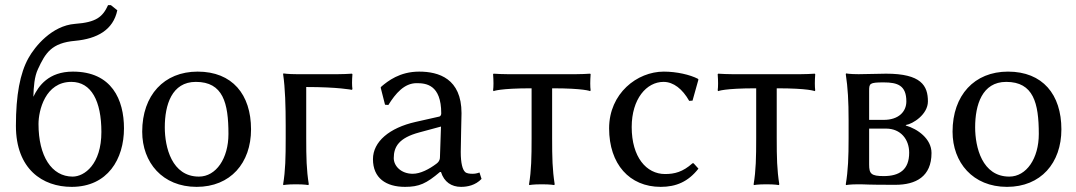

<svg xmlns="http://www.w3.org/2000/svg" viewBox="-20 -718 4193 748"><path d="M42 -228C42 -59 146 10 259 10C400 10 463 -99 463 -218C463 -329 416 -439 264 -439C169 -439 130 -383 110 -341C111 -379 114 -420 128 -449C157 -512 181 -551 273 -559C358 -567 421 -601 437 -678L412 -698H401C380 -652 355 -631 272 -625C182 -618 116 -537 91 -492C58 -433 42 -347 42 -228ZM258 -399C336 -399 375 -324 375 -204C375 -78 309 -30 263 -30C181 -30 130 -110 130 -235C130 -287 156 -399 258 -399Z M534 -205C534 -85 613 10 746 10C878 10 958 -83 958 -214C958 -350 885 -439 750 -439C619 -439 534 -347 534 -205ZM743 -399C849 -399 870 -317 870 -196C870 -101 822 -30 755 -30C649 -30 622 -145 622 -222C622 -309 649 -399 743 -399Z M1093 -229V-180C1093 -105 1092 -54 1083 0L1084 3C1084 3 1098 0 1133 0C1167 0 1181 3 1181 3L1183 0C1174 -57 1173 -104 1173 -180V-379C1298 -379 1351 -368 1351 -368L1353 -371C1351 -385 1351 -403 1353 -429L1351 -431C1336 -430 1315 -429 1296 -429H1136C1102 -429 1084 -432 1084 -432L1083 -429C1091 -375 1093 -304 1093 -229Z M1698 -48C1710 -9 1739 10 1776 10C1801 10 1832 4 1856 -21L1848 -46C1837 -42 1829 -41 1821 -41C1811 -41 1798 -42 1792 -48C1782 -57 1775 -82 1775 -126C1775 -155 1778 -266 1778 -277C1778 -412 1689 -439 1613 -439C1537 -439 1491 -402 1466 -381L1463 -377L1480 -310L1493 -309C1521 -354 1555 -394 1603 -394C1639 -394 1699 -389 1699 -276C1699 -269 1695 -265 1692 -264L1599 -243C1497 -220 1433 -166 1433 -98C1433 -24 1484 10 1558 10C1613 10 1641 -3 1694 -48ZM1698 -225 1694 -106C1694 -93 1688 -86 1680 -80C1652 -59 1618 -41 1588 -41C1543 -41 1514 -71 1514 -102C1514 -147 1535 -181 1613 -202Z M2051 -374V-180C2051 -105 2050 -54 2041 0L2042 3C2042 3 2056 0 2091 0C2125 0 2139 3 2139 3L2141 0C2132 -57 2131 -104 2131 -180V-374C2256 -374 2279 -363 2279 -363L2281 -366C2279 -380 2279 -403 2281 -429L2279 -431C2264 -430 2243 -429 2224 -429H1958C1939 -429 1918 -430 1903 -431L1901 -429C1903 -403 1903 -380 1901 -366L1903 -363C1903 -363 1926 -374 2051 -374Z M2565 -399C2604 -399 2639 -371 2665 -325L2678 -326L2701 -408L2699 -411C2668 -427 2616 -439 2566 -439C2462 -439 2353 -354 2353 -218C2353 -79 2432 10 2554 10C2614 10 2661 -10 2701 -61L2682 -82H2678C2640 -48 2608 -40 2571 -40C2498 -40 2441 -106 2441 -223C2441 -333 2499 -399 2565 -399Z M2926 -374V-180C2926 -105 2925 -54 2916 0L2917 3C2917 3 2931 0 2966 0C3000 0 3014 3 3014 3L3016 0C3007 -57 3006 -104 3006 -180V-374C3131 -374 3154 -363 3154 -363L3156 -366C3154 -380 3154 -403 3156 -429L3154 -431C3139 -430 3118 -429 3099 -429H2833C2814 -429 2793 -430 2778 -431L2776 -429C2778 -403 2778 -380 2776 -366L2778 -363C2778 -363 2801 -374 2926 -374Z M3325 0C3358 0 3345 2 3468 2C3548 2 3609 -30 3609 -122C3609 -178 3554 -216 3509 -229V-231C3536 -235 3595 -272 3595 -323C3595 -384 3569 -431 3432 -431C3394 -431 3367 -429 3325 -429C3290 -429 3276 -432 3276 -432L3275 -429C3283 -376 3286 -325 3286 -249V-180C3286 -105 3284 -54 3275 0L3276 3C3276 3 3290 0 3325 0ZM3366 -217H3432C3489 -217 3522 -175 3522 -123C3522 -56 3483 -32 3423 -32C3374 -32 3366 -41 3366 -77ZM3366 -251V-363C3366 -393 3367 -397 3423 -397C3477 -397 3511 -385 3511 -323C3511 -283 3481 -251 3423 -251Z M3691 -205C3691 -85 3770 10 3903 10C4035 10 4115 -83 4115 -214C4115 -350 4042 -439 3907 -439C3776 -439 3691 -347 3691 -205ZM3900 -399C4006 -399 4027 -317 4027 -196C4027 -101 3979 -30 3912 -30C3806 -30 3779 -145 3779 -222C3779 -309 3806 -399 3900 -399Z"/></svg>

Font: Libertinus Sans
Style: Regular
Weight: 400
Designer: Philipp H. Poll, Khaled Hosny
Foundry: Caleb Maclennan
Version: Version 7.050;RELEASE